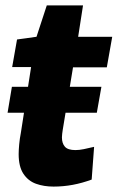

<svg xmlns="http://www.w3.org/2000/svg" viewBox="-20 -680 435 710"><path d="M8 -263 24 -359H355L338 -263ZM328 -137 319 -16Q284 -3 249 3.5Q214 10 178 10Q142 10 113 -0.5Q84 -11 66.5 -37.5Q49 -64 49 -110Q49 -125 51 -146.5Q53 -168 57 -188L95 -432H25L43 -534L115 -544L153 -660H287L269 -544H395L375 -431H250L212 -200Q211 -192 210 -185.5Q209 -179 209 -172Q209 -150 220 -137.5Q231 -125 259 -125Q273 -125 290 -128.5Q307 -132 328 -137Z"/></svg>

Font: Georama ExtraCondensed Thin
Style: Bold Italic
Weight: 700
Italic angle: -9°
Version: Version 1.001